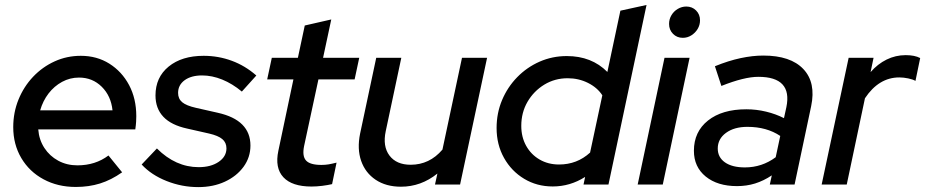

<svg xmlns="http://www.w3.org/2000/svg" viewBox="-20 -743 3725 773"><path d="M285.3 9.7Q212.3 9.7 155.2 -21.2Q98 -52 65.7 -106.8Q33.3 -161.7 33.3 -231.3Q33.3 -290 54.5 -342.2Q75.7 -394.3 113.3 -434Q151 -473.7 200.2 -496Q249.3 -518.3 305.3 -518.3Q370 -518.3 420.3 -486.7Q470.7 -455 499.7 -400.5Q528.7 -346 528.7 -275.3Q528.7 -265 528 -252.7Q527.3 -240.3 524.7 -222H134Q137.3 -180 158.7 -147.3Q180 -114.7 214.5 -96Q249 -77.3 291.7 -77.3Q364 -77.3 416.7 -117L471.7 -49.3Q427.7 -18.3 382.8 -4.3Q338 9.7 285.3 9.7ZM141.7 -298.7H433Q427 -356.7 389.7 -393.7Q352.3 -430.7 298.3 -430.7Q261.7 -430.7 230 -413.5Q198.3 -396.3 175.5 -366.7Q152.7 -337 141.7 -298.7Z M778.3 10.3Q712.3 10.3 650.7 -14.2Q589 -38.7 550.3 -80.7L611.7 -145.3Q687.3 -70 780 -70Q829 -70 860.3 -91.3Q891.7 -112.7 891.7 -145.7Q891.7 -169 875 -183Q858.3 -197 822 -205.3L733.7 -225.3Q669.3 -239.3 637.7 -272.8Q606 -306.3 606 -358.7Q606 -431.7 659 -475Q712 -518.3 800 -518.3Q859.3 -518.3 913.3 -498.3Q967.3 -478.3 1012 -439L953.7 -374.3Q915.7 -406 874.7 -422.7Q833.7 -439.3 793.7 -439.3Q749.7 -439.3 723.3 -420Q697 -400.7 697 -369Q697 -345.3 713.5 -331.5Q730 -317.7 768.3 -309L856.7 -289Q922.7 -274.3 955.5 -241.3Q988.3 -208.3 988.3 -157Q988.3 -109.7 960.7 -71.7Q933 -33.7 885.7 -11.7Q838.3 10.3 778.3 10.3Z M1234 8Q1155.7 8 1120.8 -29.5Q1086 -67 1100.7 -136L1161.3 -423.3H1055.7L1074.3 -510.3H1179.3L1207 -640.3L1313.7 -664.7L1280.7 -510.3H1426.3L1407.7 -423.3H1262L1204.3 -155Q1196 -114.3 1212.2 -96.7Q1228.3 -79 1274.3 -79Q1289.3 -79 1303.2 -81.3Q1317 -83.7 1335 -88.3L1317 -1.7Q1300 2.3 1277.2 5.2Q1254.3 8 1234 8Z M1594.3 8.7Q1534 8.7 1492.3 -19.3Q1450.7 -47.3 1434 -95.3Q1417.3 -143.3 1429.7 -204.7L1494.7 -510.3H1595.7L1533 -215Q1520 -154 1548 -116.8Q1576 -79.7 1633.3 -79.7Q1709.3 -79.7 1761.3 -140.7L1840 -510.3H1941L1832.3 0H1731.3L1741 -44.3Q1675 8.7 1594.3 8.7Z M2205.3 7.7Q2141.3 7.7 2090.2 -23.2Q2039 -54 2009.2 -107.3Q1979.3 -160.7 1979.3 -227.7Q1979.3 -287.7 2001.3 -340Q2023.3 -392.3 2062.2 -432.2Q2101 -472 2152.3 -494.7Q2203.7 -517.3 2262 -517.3Q2362 -517.3 2425.3 -453.3L2477.7 -700L2583 -723L2429.7 0H2329.3L2335.7 -30.7Q2275.3 7.7 2205.3 7.7ZM2230.7 -80.7Q2303.3 -80.7 2355.7 -128.7L2405 -359.3Q2385 -390.3 2347.3 -409.2Q2309.7 -428 2265.3 -428Q2213.7 -428 2171.3 -402.2Q2129 -376.3 2103.8 -333.2Q2078.7 -290 2078.7 -236.3Q2078.7 -191.3 2098.3 -156Q2118 -120.7 2152.5 -100.7Q2187 -80.7 2230.7 -80.7Z M2547.3 0 2655.3 -510.3H2756.3L2648.3 0ZM2729 -590.7Q2705.3 -590.7 2689.5 -606.8Q2673.7 -623 2673.7 -646.7Q2673.7 -665.7 2683.2 -681.7Q2692.7 -697.7 2708.8 -707.2Q2725 -716.7 2743 -716.7Q2766.7 -716.7 2782.5 -700.8Q2798.3 -685 2798.3 -661.3Q2798.3 -642.3 2788.8 -626.5Q2779.3 -610.7 2763.5 -600.7Q2747.7 -590.7 2729 -590.7Z M2947.3 6.3Q2868.7 6.3 2821.2 -32.3Q2773.7 -71 2773.7 -136Q2773.7 -212.7 2830.5 -257.8Q2887.3 -303 2984.7 -303Q3025.3 -303 3064.5 -293.5Q3103.7 -284 3136.3 -267.3L3146 -311.7Q3171 -433.7 3033 -433.7Q2976.3 -433.7 2884.3 -397L2858.3 -476.3Q2913.3 -498.7 2961.7 -509Q3010 -519.3 3053 -519.3Q3163 -519.3 3214.3 -465Q3265.7 -410.7 3245.7 -315.3L3179 0H3079.3L3087.3 -37Q3054.3 -15 3020 -4.3Q2985.7 6.3 2947.3 6.3ZM2979 -69Q3047.7 -69 3103 -110L3121.3 -195.7Q3066.7 -232.3 2989 -232.3Q2936 -232.3 2902.8 -208Q2869.7 -183.7 2869.7 -145Q2869.7 -109.7 2898.7 -89.3Q2927.7 -69 2979 -69Z M3288 0 3396.7 -510.3H3497L3485 -452.7Q3513.3 -485.3 3549.5 -503.2Q3585.7 -521 3626.3 -521Q3662.7 -521 3684.7 -509.3L3665.7 -417.3Q3655.7 -423.3 3636.8 -427.3Q3618 -431.3 3600.7 -431.3Q3518 -431.3 3462.3 -347.3L3389 0Z"/></svg>

Font: Red Hat Display VF
Style: Italic
Weight: 300
Italic angle: -12°
Designer: Pentagram, MCKL
Foundry: Pentagram, MCKL
Version: Version 1.010